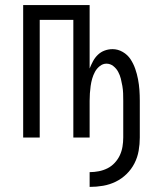

<svg xmlns="http://www.w3.org/2000/svg" viewBox="-20 -540 640 754"><path d="M332 194V136Q350 136 368 132.5Q386 129 402 121Q418 113 430.5 99.5Q443 86 450.5 70Q458 54 461 36Q464 18 464 0V-144Q464 -159 463.5 -173.5Q463 -188 460.5 -202.5Q458 -217 454.5 -231Q451 -245 444 -258Q437 -271 425 -280.5Q413 -290 398 -290Q384 -290 372 -280.5Q360 -271 353 -258Q346 -245 342 -231Q338 -217 336 -202.5Q334 -188 333 -173.5Q332 -159 332 -144V0H268V-462H136V0H71V-520H332V-271Q338 -286 345.5 -300Q353 -314 364.5 -325Q376 -336 391 -341.5Q406 -347 422 -347Q443 -347 462 -336Q481 -325 492.5 -307.5Q504 -290 511 -270Q518 -250 522 -229Q526 -208 527.5 -187Q529 -166 529 -144V0Q529 26 524.5 52Q520 78 508 101.5Q496 125 477 143.5Q458 162 434.5 173.5Q411 185 385 189.5Q359 194 332 194Z"/></svg>

Font: Iosevka Custom Light Extended
Style: Regular
Weight: 300
Width: 7
Monospace: yes
Designer: Belleve Invis
Foundry: Belleve Invis
Version: Version 11.2.4; ttfautohint (v1.8.4)